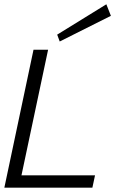

<svg xmlns="http://www.w3.org/2000/svg" viewBox="-44 -867 610 887"><path d="M382.8 0H-23.9L110.8 -637.2H178.2L55.2 -57.1H395ZM468.3 -793.9 231.9 -675.3 220.2 -707 447.3 -847.2Z"/></svg>

Font: Anonymous Pro
Style: Italic
Weight: 400
Italic angle: -12°
Monospace: yes
Designer: Mark Simonson
Version: Version 1.003